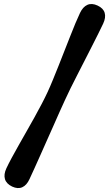

<svg xmlns="http://www.w3.org/2000/svg" viewBox="-20 -789 552 968"><path d="M307.5 -284.5Q295 -257.5 280 -224Q265 -190.5 248.8 -153.5Q232.5 -116.5 215.5 -78.8Q198.5 -41 182.8 -5.2Q167 30.5 153 61.2Q139 92 128.5 114.5Q114.5 145 92.2 155Q70 165 41 151.5Q12 137.5 5 114Q-2 90.5 12 60Q22.5 37.5 38.5 7.8Q54.5 -22 73.8 -56Q93 -90 113.5 -126Q134 -162 153.8 -197.5Q173.5 -233 190.5 -265.5Q207.5 -298 220 -325Q232.5 -352 246.2 -385.5Q260 -419 274.8 -456.2Q289.5 -493.5 304.5 -531.5Q319.5 -569.5 333.5 -605.2Q347.5 -641 360.2 -671.5Q373 -702 383.5 -724Q398 -754.5 420.5 -764.5Q443 -774.5 472 -761Q501 -747.5 507.8 -724Q514.5 -700.5 500 -669.5Q489.5 -647.5 474.8 -617.8Q460 -588 442.5 -553.8Q425 -519.5 406.5 -483.2Q388 -447 369.8 -411.5Q351.5 -376 335.5 -343.5Q319.5 -311 307.5 -284.5Z"/></svg>

Font: Fraunces SuperSoft 9pt
Style: Regular
Weight: 900
Version: Version 1.000;[b76b70a41]